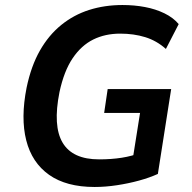

<svg xmlns="http://www.w3.org/2000/svg" viewBox="-20 -735 765 765"><path d="M357 10Q244 10 175.5 -38.5Q107 -87 84.5 -176Q62 -265 86 -386Q104 -472 139 -533.5Q174 -595 224 -635.5Q274 -676 335.5 -695.5Q397 -715 468 -715Q515 -715 557.5 -707Q600 -699 635 -682Q670 -665 692 -639L641 -540Q604 -573 558.5 -587Q513 -601 459 -601Q399 -601 351.5 -577.5Q304 -554 269.5 -503Q235 -452 217 -368Q190 -233 229.5 -166.5Q269 -100 375 -100Q423 -100 465 -106.5Q507 -113 544 -128L505 -77L538 -285H395L409 -380H662L609 -42Q576 -27 534 -15.5Q492 -4 446 3Q400 10 357 10Z"/></svg>

Font: Nunito Sans 7pt SemiCondensed
Style: Bold Italic
Weight: 700
Width: 4
Italic angle: -9°
Designer: Vernon Adams
Foundry: Vernon Adams
Version: Version 3.101;gftools[0.9.27]